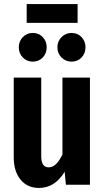

<svg xmlns="http://www.w3.org/2000/svg" viewBox="-20 -914 517 950"><path d="M425 0H306L300 -64Q251 16 173 16Q115 16 81.5 -25.5Q48 -67 48 -134V-530H184V-141Q184 -86 221 -86Q259 -86 289 -150V-530H425ZM211 -680Q211 -650 191.5 -629.5Q172 -609 142 -609Q113 -609 93 -629.5Q73 -650 73 -680Q73 -710 93 -730.5Q113 -751 142 -751Q172 -751 191.5 -730.5Q211 -710 211 -680ZM403 -680Q403 -650 383.5 -629.5Q364 -609 334 -609Q305 -609 284.5 -629.5Q264 -650 264 -680Q264 -710 284.5 -730.5Q305 -751 334 -751Q364 -751 383.5 -730.5Q403 -710 403 -680ZM364 -801H112V-894H364Z"/></svg>

Font: Fira Sans Extra Condensed SemiBold
Style: Regular
Weight: 600
Width: 1
Designer: Carrois Corporate & Edenspiekermann AG
Foundry: Carrois Corporate GbR & Edenspiekermann AG
Version: Version 4.203